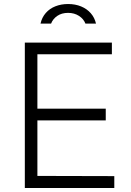

<svg xmlns="http://www.w3.org/2000/svg" viewBox="-20 -935 652 955"><path d="M103.5 0V-723H536.5V-665H166V-394.5H506V-336H166V-60L548.5 -59V0ZM457.5 -817.5Q450.5 -847.5 431.5 -869.2Q412.5 -891 383.5 -903Q354.5 -915 318.5 -915Q284.5 -915 255.8 -903.8Q227 -892.5 207.8 -870.5Q188.5 -848.5 181.5 -817.5H234Q243 -841 265 -856Q287 -871 318.5 -871Q349.5 -871 372.8 -856Q396 -841 405 -817.5Z"/></svg>

Font: Public Sans ExtraLight
Style: Regular
Weight: 250
Designer: The Public Sans Project Authors: Dan O. Williams and USWDS (Libre Franklin designed by Pablo Impallari and Rodrigo Fuenz
Version: Version 1.007